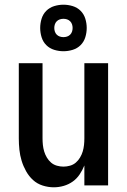

<svg xmlns="http://www.w3.org/2000/svg" viewBox="-20 -789 540 817"><path d="M209 8Q185 8 161.5 0.5Q138 -7 120.5 -23Q103 -39 91 -60.5Q79 -82 72 -105Q65 -128 62.5 -152Q60 -176 60 -200V-520H161V-200Q161 -186 162.5 -172Q164 -158 168 -144.5Q172 -131 179.5 -118.5Q187 -106 197.5 -97Q208 -88 222 -84Q236 -80 250 -80Q264 -80 278 -84Q292 -88 302.5 -97Q313 -106 320.5 -118.5Q328 -131 332 -144.5Q336 -158 337.5 -172Q339 -186 339 -200V-520H440V0H339V-85Q331 -65 319 -47Q307 -29 289.5 -16.5Q272 -4 251 2Q230 8 209 8ZM250 -571Q230 -571 210.5 -577Q191 -583 177 -597Q163 -611 157 -630.5Q151 -650 151 -670Q151 -690 157 -709.5Q163 -729 177 -743Q191 -757 210.5 -763Q230 -769 250 -769Q270 -769 289.5 -763Q309 -757 323 -743Q337 -729 343 -709.5Q349 -690 349 -670Q349 -650 343 -630.5Q337 -611 323 -597Q309 -583 289.5 -577Q270 -571 250 -571ZM250 -631Q258 -631 265.5 -633.5Q273 -636 278.5 -641.5Q284 -647 286.5 -654.5Q289 -662 289 -670Q289 -678 286.5 -685.5Q284 -693 278.5 -698.5Q273 -704 265.5 -706.5Q258 -709 250 -709Q242 -709 234.5 -706.5Q227 -704 221.5 -698.5Q216 -693 213.5 -685.5Q211 -678 211 -670Q211 -662 213.5 -654.5Q216 -647 221.5 -641.5Q227 -636 234.5 -633.5Q242 -631 250 -631Z"/></svg>

Font: Zed Mono Semibold
Style: Regular
Weight: 600
Monospace: yes
Designer: Belleve Invis
Foundry: Belleve Invis
Version: Version 1.0.0; ttfautohint (v1.8.4)